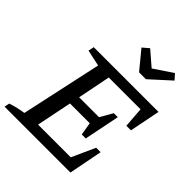

<svg xmlns="http://www.w3.org/2000/svg" viewBox="-256 -1040 1187 1187"><g transform="rotate(45 337.5 -446.0)"><path d="M-16 0 -9 -34Q46 -52 98 -59L213 -589L106 -612L114 -650H680L640 -449H600L590 -583H312L269 -367H443L490 -449H525L478 -216H443L429 -300H256L209 -68H495L564 -221H603L560 0ZM422 -738 324 -857 365 -892 460 -810 582 -892 613 -857 482 -738Z"/></g></svg>

Font: Piazzolla SC Medium
Style: Italic
Weight: 500
Italic angle: -11.3°
Designer: Juan Pablo del Peral
Foundry: Huerta Tipografica
Version: Version 1.330